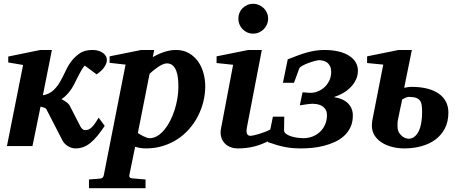

<svg xmlns="http://www.w3.org/2000/svg" viewBox="-20 -760 2384 999"><path d="M536.1 -448.2Q536.1 -431.2 523.4 -411.9Q510.7 -392.6 482.9 -373L420.9 -418.9Q410.6 -407.2 401.9 -391.8Q393.1 -376.5 385 -360.1Q377 -343.8 368.9 -327.6Q360.8 -311.5 352.1 -297.9Q340.8 -281.2 327.4 -267.1Q314 -252.9 299.8 -244.1Q312.5 -237.8 325 -229Q337.4 -220.2 341.8 -211.9L398.9 -101.1Q402.8 -93.3 409.4 -88.1Q416 -83 422.9 -83Q431.6 -83 439.7 -85.9Q447.8 -88.9 455.8 -96.2Q463.9 -103.5 472.9 -116Q481.9 -128.4 493.2 -147.9L524.9 -105Q504.4 -74.7 486.3 -52.7Q468.3 -30.8 450.4 -16.4Q432.6 -2 413.6 5.1Q394.5 12.2 372.1 12.2Q363.3 12.2 353.3 9.3Q343.3 6.3 334 0.7Q324.7 -4.9 317.1 -12.5Q309.6 -20 305.2 -28.8L221.2 -191.9Q219.7 -194.8 216.1 -196.8Q212.4 -198.7 208 -200.4Q203.6 -202.1 199 -203.1Q194.3 -204.1 190.9 -205.1L148.9 0H16.1L100.1 -421.9L22.9 -435.1V-465.8L189.9 -500H250L203.1 -264.2Q235.4 -269.5 258.1 -290.5Q280.8 -311.5 297.9 -344.2Q306.6 -359.4 314 -375.7Q321.3 -392.1 330.1 -408.4Q338.9 -424.8 350.8 -440.9Q362.8 -457 380.9 -472.2Q388.7 -478.5 396.7 -483.6Q404.8 -488.8 414.3 -492.4Q423.8 -496.1 435.5 -498Q447.3 -500 462.9 -500Q478 -500 491.2 -496.1Q504.4 -492.2 514.4 -485.4Q524.4 -478.5 530.3 -469Q536.1 -459.5 536.1 -448.2Z M908.2 -307.1Q908.2 -328.1 906.2 -349.9Q904.3 -371.6 897.9 -389.4Q891.6 -407.2 879.6 -418.7Q867.7 -430.2 848.1 -430.2Q837.4 -430.2 825 -424.3Q812.5 -418.5 800 -409.9Q787.6 -401.4 776.6 -392.1Q765.6 -382.8 758.3 -376L697.3 -67.9Q703.1 -64 710.9 -59.3Q718.8 -54.7 727.1 -50.8Q735.4 -46.9 743.4 -43.9Q751.5 -41 758.3 -41Q779.3 -41 798.6 -52.5Q817.9 -64 834.5 -84Q851.1 -104 864.7 -130.1Q878.4 -156.2 887.9 -186Q897.5 -215.8 902.8 -246.8Q908.2 -277.8 908.2 -307.1ZM1047.9 -311Q1047.9 -271 1038.1 -231.4Q1028.3 -191.9 1010 -156Q991.7 -120.1 964.8 -89.4Q938 -58.6 903.8 -36.1Q869.6 -13.7 828.1 -0.7Q786.6 12.2 739.3 12.2Q720.7 12.2 706.8 9.5Q692.9 6.8 683.1 3.9L652.8 151.9Q651.4 158.7 655.5 163.3Q659.7 168 668 168Q674.8 168.5 685.1 169.4Q693.8 170.4 706.8 171.4Q719.7 172.4 737.3 173.8V219.2H442.9V173.8Q450.7 172.9 461.2 172.4Q471.7 171.9 481 170.9Q491.7 169.9 502.9 168.9Q510.7 168 514.6 163.3Q518.6 158.7 520 151.9L633.3 -423.8L550.3 -433.1V-466.8L714.8 -500H782.2L774.9 -462.9Q782.7 -467.3 795.2 -473.6Q807.6 -480 823.2 -485.8Q838.9 -491.7 856.9 -495.8Q875 -500 895 -500Q934.6 -500 963.4 -483.2Q992.2 -466.3 1011 -439.5Q1029.8 -412.6 1038.8 -378.9Q1047.9 -345.2 1047.9 -311Z M1388.2 -32.2Q1343.3 -7.8 1302.7 2.2Q1262.2 12.2 1219.2 12.2Q1191.9 12.2 1173.1 2.9Q1154.3 -6.3 1143.6 -21Q1132.8 -35.6 1129.4 -54Q1126 -72.3 1129.9 -90.8L1192.9 -422.9L1106.9 -432.1V-466.8L1272 -500H1342.3L1265.1 -99.1Q1263.2 -90.3 1262.7 -82Q1262.2 -73.7 1263.9 -67.4Q1265.6 -61 1270.5 -57.1Q1275.4 -53.2 1284.2 -53.2Q1288.1 -53.2 1299.6 -55.7Q1311 -58.1 1326.2 -62.5Q1341.3 -66.9 1357.7 -73.2Q1374 -79.6 1388.2 -86.9ZM1375 -663.1Q1375 -647 1368.9 -632.8Q1362.8 -618.7 1352.1 -607.9Q1341.3 -597.2 1327.1 -591.1Q1313 -585 1296.9 -585Q1280.8 -585 1266.8 -591.1Q1252.9 -597.2 1242.4 -607.9Q1231.9 -618.7 1226.1 -632.8Q1220.2 -647 1220.2 -663.1Q1220.2 -679.2 1226.1 -693.4Q1231.9 -707.5 1242.4 -717.8Q1252.9 -728 1266.8 -734.1Q1280.8 -740.2 1296.9 -740.2Q1313 -740.2 1327.1 -734.1Q1341.3 -728 1352.1 -717.8Q1362.8 -707.5 1368.9 -693.4Q1375 -679.2 1375 -663.1Z M1842.3 -392.1Q1842.3 -366.2 1831.3 -344Q1820.3 -321.8 1802.5 -304.2Q1784.7 -286.6 1762.2 -274.2Q1739.7 -261.7 1717.3 -254.9Q1767.6 -246.6 1791.7 -221.2Q1815.9 -195.8 1815.9 -159.2Q1815.9 -124.5 1803.5 -98.1Q1791 -71.8 1770 -52.7Q1749 -33.7 1721.7 -21.2Q1694.3 -8.8 1664.6 -1.2Q1634.8 6.3 1604.5 9.3Q1574.2 12.2 1547.4 12.2Q1523.9 12.2 1502.9 10.5Q1481.9 8.8 1461.2 4.6Q1440.4 0.5 1418.9 -5.9Q1397.5 -12.2 1373 -21L1399.9 -152.8H1459L1458 -83Q1458 -70.3 1470.5 -62Q1482.9 -53.7 1499.8 -49.1Q1516.6 -44.4 1533.2 -42.7Q1549.8 -41 1558.1 -41Q1584 -41 1606.4 -49.8Q1628.9 -58.6 1645.5 -74.5Q1662.1 -90.3 1671.6 -112.3Q1681.2 -134.3 1681.2 -160.2Q1681.2 -180.7 1672.4 -192.6Q1663.6 -204.6 1651.4 -210.7Q1639.2 -216.8 1626.5 -218.5Q1613.8 -220.2 1606 -220.2Q1598.1 -220.2 1587.2 -218.8Q1576.2 -217.3 1565.4 -215.8L1540 -211.9L1554.2 -279.8Q1575.2 -278.3 1583.3 -277.6Q1591.3 -276.9 1594.2 -276.9Q1616.2 -276.9 1636 -285.4Q1655.8 -293.9 1670.7 -308.6Q1685.5 -323.2 1694.3 -342.8Q1703.1 -362.3 1703.1 -384.8Q1703.1 -404.3 1696.8 -416.5Q1690.4 -428.7 1680.9 -435.3Q1671.4 -441.9 1660.4 -444.3Q1649.4 -446.8 1640.1 -446.8Q1633.3 -446.8 1617.4 -442.6Q1601.6 -438.5 1584.5 -432.1Q1567.4 -425.8 1553.5 -418.2Q1539.6 -410.6 1537.1 -403.8Q1529.8 -384.8 1524.4 -369.1Q1519.5 -356 1515.1 -344Q1510.7 -332 1509.3 -329.1H1452.1L1477.1 -451.2Q1506.3 -462.9 1530.8 -471.9Q1555.2 -481 1577.6 -487.1Q1600.1 -493.2 1622.1 -496.6Q1644 -500 1668 -500Q1709 -500 1741.5 -492.2Q1773.9 -484.4 1796.1 -470.2Q1818.4 -456.1 1830.3 -436.3Q1842.3 -416.5 1842.3 -392.1Z M2176.3 -175.8Q2176.3 -196.3 2174.3 -211.2Q2172.4 -226.1 2165.3 -236.1Q2158.2 -246.1 2144.3 -251Q2130.4 -255.9 2106.9 -255.9Q2099.6 -255.9 2089.4 -251.2Q2079.1 -246.6 2072.3 -242.2Q2071.3 -236.3 2067.9 -219.7Q2064.5 -203.1 2060.5 -185.5Q2056.2 -165 2051.3 -140.1Q2048.8 -130.4 2048.6 -121.3Q2048.3 -112.3 2048.3 -104Q2048.3 -82 2056.9 -68.8Q2065.4 -55.7 2075.7 -48.8Q2085.9 -42 2095 -40Q2104 -38.1 2105 -38.1Q2123.5 -38.1 2137 -49.1Q2150.4 -60.1 2159.2 -78.6Q2168 -97.2 2172.1 -122.3Q2176.3 -147.5 2176.3 -175.8ZM2313 -174.8Q2313 -127 2294.7 -91.8Q2276.4 -56.6 2245.4 -33.7Q2214.4 -10.7 2172.6 0.7Q2130.9 12.2 2084 12.2Q2050.8 12.2 2020.3 4.4Q1989.7 -3.4 1966.3 -18.3Q1942.9 -33.2 1929 -55.2Q1915 -77.1 1915 -106Q1915 -112.8 1915.5 -119.1Q1916 -125.5 1917 -132.8L1974.1 -423.8L1890.1 -432.1V-466.8L2054.2 -500H2123L2083 -303.2Q2093.8 -305.7 2103.3 -306.9Q2112.8 -308.1 2120.1 -308.1Q2167.5 -308.1 2203.4 -298.8Q2239.3 -289.6 2263.7 -272.2Q2288.1 -254.9 2300.5 -230.2Q2313 -205.6 2313 -174.8Z"/></svg>

Font: Charis SIL
Style: Bold Italic
Weight: 700
Italic angle: -11°
Foundry: SIL International
Version: Version 4.112